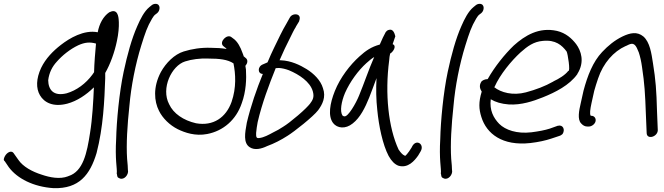

<svg xmlns="http://www.w3.org/2000/svg" viewBox="-27 -716 3458 1000"><path d="M-2 124 19 155C63 214 147 257 252 264C385 268 442 194 476 81C511 -54 517 -193 521 -308V-336C547 -381 570 -444 582 -503C590 -539 593 -576 592 -600C591 -614 592 -666 555 -657C551 -656 546 -654 542 -652C511 -631 490 -592 482 -548C410 -562 335 -517 290 -482C250 -451 211 -412 187 -362C161 -306 160 -256 181 -220C203 -182 250 -157 323 -176C375 -190 422 -222 462 -261C459 -189 454 -97 442 -24C426 81 406 177 330 201H329L328 202C285 219 232 208 191 194C140 178 93 152 69 117L47 86C43 80 39 74 30 74C16 74 -2 90 -7 112C-8 117 -6 121 -2 124ZM224 -298C229 -338 245 -369 269 -395C298 -428 338 -460 380 -480C415 -496 442 -498 473 -489C469 -446 464 -386 463 -340L454 -327C420 -281 372 -245 320 -230C251 -213 225 -249 224 -298Z M592 211C611 224 637 205 640 179L639 166C639 158 638 139 635 111C630 34 636 -63 647 -165C656 -268 678 -380 709 -480C729 -544 740 -577 765 -619C772 -631 777 -636 779 -638L792 -648C808 -661 811 -696 783 -696C775 -696 768 -693 762 -688L751 -679C724 -657 704 -617 688 -580C659 -515 636 -431 617 -342C594 -234 580 -84 578 8C575 58 576 98 578 127C580 160 583 172 581 189C581 190 582 190 582 191C584 209 587 208 592 211Z M801 -139C820 -100 857 -64 899 -43C936 -25 990 -6 1052 -18C1136 -34 1203 -92 1232 -178C1255 -240 1257 -306 1254 -354L1251 -373C1261 -384 1266 -401 1255 -412L1242 -423C1241 -430 1237 -436 1235 -443C1226 -469 1210 -501 1187 -516L1179 -522C1156 -542 1112 -497 1136 -476L1146 -468C1149 -467 1150 -465 1153 -461C1129 -465 1101 -467 1072 -467C1020 -469 972 -461 930 -448C881 -433 837 -388 811 -341C769 -262 776 -188 801 -139ZM937 -396C971 -407 1015 -413 1058 -411C1116 -411 1159 -406 1189 -386C1200 -332 1205 -260 1179 -185C1150 -104 1084 -58 994 -74C928 -89 876 -125 854 -173C810 -256 867 -374 937 -396Z M1342 -331C1310 -253 1279 -164 1258 -75V-74C1249 -24 1239 29 1274 51C1300 68 1335 59 1364 45C1400 32 1437 13 1471 -9C1505 -30 1604 -108 1630 -142C1652 -172 1672 -210 1655 -257C1643 -298 1607 -333 1570 -356C1536 -377 1489 -400 1436 -402H1429C1446 -442 1466 -484 1485 -521C1495 -541 1503 -559 1514 -576V-577L1531 -605V-606C1533 -612 1535 -619 1534 -626C1531 -642 1512 -644 1499 -639C1492 -636 1486 -632 1481 -622L1466 -595C1455 -576 1443 -555 1433 -534C1412 -490 1388 -444 1368 -395C1368 -394 1368 -394 1366 -391L1343 -381C1313 -370 1314 -331 1342 -331ZM1409 -361C1413 -361 1419 -362 1426 -362C1441 -361 1460 -357 1478 -350C1531 -328 1588 -290 1602 -241C1611 -210 1602 -195 1587 -175C1578 -164 1558 -143 1525 -115C1491 -86 1466 -67 1448 -56C1430 -44 1414 -35 1397 -27C1371 -13 1348 0 1323 3H1322C1309 5 1306 -2 1307 -24C1308 -41 1312 -62 1315 -80C1338 -179 1374 -274 1409 -361Z M1770 -232C1796 -291 1839 -349 1881 -387C1896 -400 1908 -411 1922 -419C1894 -356 1870 -283 1843 -218C1827 -178 1786 -107 1767 -110C1764 -110 1761 -111 1757 -114C1742 -136 1751 -187 1770 -232ZM2018 -486C2023 -502 2028 -515 2032 -527C2028 -543 2020 -568 1997 -560C1990 -558 1986 -554 1982 -549C1975 -537 1960 -506 1951 -484C1907 -472 1878 -452 1845 -422C1796 -378 1745 -312 1717 -242C1691 -177 1680 -112 1708 -75C1729 -48 1772 -42 1810 -73C1849 -103 1875 -156 1896 -208C1909 -241 1921 -274 1934 -309C1931 -252 1932 -197 1938 -143C1946 -60 1966 37 1997 96C2012 123 2029 140 2048 147C2098 162 2132 121 2151 94L2164 72C2186 34 2138 3 2117 52L2104 72C2096 83 2090 91 2083 96H2082V94H2078V93C2072 91 2061 81 2049 63C1996 -51 1977 -227 2000 -402C2001 -415 2002 -425 2005 -437C2019 -444 2042 -477 2018 -486Z M2280 211C2299 224 2325 205 2328 179L2327 166C2327 158 2326 139 2323 111C2318 34 2324 -63 2335 -165C2344 -268 2366 -380 2397 -480C2417 -544 2428 -577 2453 -619C2460 -631 2465 -636 2467 -638L2480 -648C2496 -661 2499 -696 2471 -696C2463 -696 2456 -693 2450 -688L2439 -679C2412 -657 2392 -617 2376 -580C2347 -515 2324 -431 2305 -342C2282 -234 2268 -84 2266 8C2263 58 2264 98 2266 127C2268 160 2271 172 2269 189C2269 190 2270 190 2270 191C2272 209 2275 208 2280 211Z M2481 -292C2465 -269 2475 -250 2482 -239C2465 -184 2467 -148 2480 -107C2507 -19 2590 45 2735 29C2778 24 2814 16 2844 6L2886 -8C2894 -10 2899 -15 2903 -18C2918 -41 2905 -68 2879 -61H2878L2836 -46C2811 -38 2780 -32 2741 -27C2665 -18 2605 -39 2573 -71C2543 -102 2522 -142 2529 -199C2554 -184 2584 -175 2623 -172C2688 -168 2750 -189 2800 -209C2865 -235 2939 -272 2980 -330V-331C3020 -394 2999 -452 2974 -486C2951 -516 2920 -544 2874 -555C2780 -576 2707 -531 2649 -479C2602 -434 2549 -368 2513 -304C2497 -304 2485 -296 2481 -292ZM2547 -262 2549 -264C2578 -329 2636 -399 2684 -443C2721 -476 2753 -499 2800 -503C2867 -510 2900 -480 2924 -448C2930 -439 2945 -341 2933 -347C2916 -325 2885 -306 2855 -292V-291H2854C2812 -267 2764 -249 2712 -235C2644 -217 2582 -234 2547 -262Z M3088 -307C3115 -388 3169 -448 3231 -476H3232C3256 -488 3267 -493 3280 -481C3287 -474 3293 -461 3300 -443C3307 -422 3313 -396 3317 -366C3330 -280 3333 -230 3337 -120L3341 -24C3341 13 3397 -2 3399 -37L3395 -135C3392 -247 3388 -299 3374 -386C3366 -438 3358 -496 3324 -526C3291 -553 3255 -545 3215 -526C3174 -506 3140 -478 3109 -445C3061 -394 3033 -322 3012 -243L2998 -180C2989 -141 2979 -94 3000 -73C3009 -63 3019 -57 3032 -57H3040C3055 -57 3072 -70 3075 -85C3078 -100 3068 -113 3053 -113H3050C3043 -121 3047 -148 3054 -180L3068 -243C3074 -264 3080 -284 3088 -307Z"/></svg>

Font: Stray Cat
Style: BdObl
Weight: 700
Version: Version 1.0